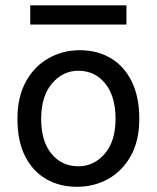

<svg xmlns="http://www.w3.org/2000/svg" viewBox="-20 -699 597 731"><path d="M46.4 -246.6Q46.4 -330.6 78.9 -388.9Q111.3 -447.3 165.3 -477.5Q219.2 -507.8 283.2 -507.8Q350.6 -507.8 401.6 -477.5Q452.6 -447.3 481.4 -388.9Q510.3 -330.6 510.3 -246.6Q510.3 -162.6 477.8 -105Q445.3 -47.4 391.6 -17.6Q337.9 12.2 273.4 12.2Q206.5 12.2 155.3 -17.6Q104 -47.4 75.2 -105Q46.4 -162.6 46.4 -246.6ZM136.7 -246.6Q136.7 -161.1 176 -113.5Q215.3 -65.9 278.3 -65.9Q337.4 -65.9 378.7 -113.5Q419.9 -161.1 419.9 -246.6Q419.9 -332.5 380.6 -381.1Q341.3 -429.7 278.3 -429.7Q219.2 -429.7 178 -381.1Q136.7 -332.5 136.7 -246.6ZM95.2 -605.5V-678.7H461.4V-605.5Z"/></svg>

Font: Andika LitF DSA DSG
Style: Regular
Weight: 400
Designer: Victor Gaultney, Annie Olsen, Julie Remington, Don Collingsworth, Eric Hays, Becca Hirsbrunner
Foundry: SIL International
Version: Version 6.200 ; LitF DSA DSG; ttfautohint (v1.8.3.10-c5d8)